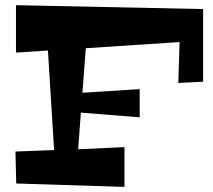

<svg xmlns="http://www.w3.org/2000/svg" viewBox="-20 -712 826 745"><path d="M522 -256.8 293.9 -274.9 283.2 -132.8 462.9 -141.1V13.2L43 0L40 -124L189.9 -129.9L166 -516.1L42 -507.8V-691.9L768.1 -676.8V-395L671.9 -390.1L676.8 -548.8L313 -524.9L299.8 -352.1L522 -366.2Z"/></svg>

Font: Peralta
Style: Regular
Weight: 400
Designer: Astigmatic (AOETI)
Foundry: Astigmatic (AOETI)
Version: Version 1.000